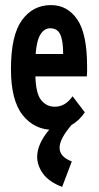

<svg xmlns="http://www.w3.org/2000/svg" viewBox="-20 -499 390 754"><path d="M189 11Q115 11 69 -47Q23 -105 23 -228Q23 -360 66 -419.5Q109 -479 180 -479Q245 -479 283.5 -422.5Q322 -366 322 -239Q322 -228 322 -218Q322 -208 321 -199H119Q121 -131 142 -105.5Q163 -80 194 -80Q236 -79 265 -121L313 -58Q292 -26 260 -7.5Q228 11 189 11ZM120 -287H228Q228 -340 216.5 -364Q205 -388 177 -388Q154 -388 139 -364Q124 -340 120 -287ZM262 135 224 235Q172 215 149 183Q126 151 126 117Q126 80 152 39Q178 -2 226 -37L259 -6Q214 47 214 81Q214 117 262 135Z"/></svg>

Font: Inconsolata ExtraCondensed ExtraBold
Style: Regular
Weight: 800
Width: 2
Monospace: yes
Designer: Raph Levien, Cyreal, Brenton Simpson
Foundry: Raph Levien, Cyreal, Google
Version: Version 3.001; ttfautohint (v1.8.2.53-6de2)